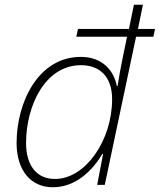

<svg xmlns="http://www.w3.org/2000/svg" viewBox="-20 -780 674 810"><path d="M203 10C301 10 372 -63 412 -131H415L390 0H422L554 -625H627L634 -658H562L583 -760H545L524 -658H309L302 -625H516L499 -543C491 -504 482 -457 476 -417H473C461 -478 416 -540 321 -540C140 -540 50 -346 50 -177C50 -62 109 10 203 10ZM212 -25C134 -25 90 -82 90 -177C90 -332 169 -505 322 -505C401 -505 453 -456 453 -362C453 -187 340 -25 212 -25Z"/></svg>

Font: Noto Sans ExtraLight
Style: Italic
Weight: 200
Italic angle: -12°
Designer: Monotype Design Team
Foundry: Monotype Imaging Inc.
Version: Version 2.013